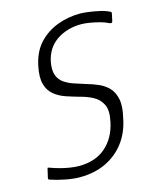

<svg xmlns="http://www.w3.org/2000/svg" viewBox="-105 -750 679 833"><g transform="rotate(-15 234.0 -334.0)"><path d="M15 -24 24 -63Q25 -68 28 -67Q31 -66 34 -65Q53 -58 75 -52Q97 -46 119.5 -42.5Q142 -39 160 -39Q234 -39 280 -79.5Q326 -120 340 -188Q351 -237 338 -264.5Q325 -292 298 -306.5Q271 -321 238 -329Q210 -337 181.5 -346.5Q153 -356 130.5 -374Q108 -392 99 -423.5Q90 -455 101 -506Q114 -567 149 -604Q184 -641 232.5 -659Q281 -677 335 -677Q348 -677 371 -674Q394 -671 419.5 -665.5Q445 -660 462 -651Q466 -650 467.5 -647.5Q469 -645 468 -642L461 -609Q459 -598 446 -604Q431 -612 408.5 -618Q386 -624 364 -627.5Q342 -631 327 -631Q264 -631 217.5 -600Q171 -569 158 -509Q151 -472 159 -449Q167 -426 186.5 -412.5Q206 -399 230.5 -391Q255 -383 280 -375Q309 -367 335 -355.5Q361 -344 379 -324.5Q397 -305 403.5 -273Q410 -241 398 -191Q386 -128 352 -83.5Q318 -39 267 -15Q216 9 150 9Q122 9 86 2Q50 -5 21 -15Q17 -16 15.5 -18Q14 -20 15 -24Z"/></g></svg>

Font: Glory Light
Style: Italic
Weight: 300
Italic angle: -12°
Version: Version 1.011